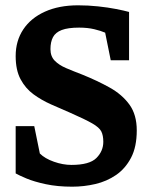

<svg xmlns="http://www.w3.org/2000/svg" viewBox="-20 -686 576 723"><path d="M252 17Q196 17 152 7.5Q108 -2 79.5 -14Q51 -26 39 -33V-211H109L130 -108Q149 -89 183 -77Q217 -65 249 -65Q317 -65 343 -91Q369 -117 369 -152Q369 -176 361.5 -191Q354 -206 327 -221.5Q300 -237 243 -262Q208 -277 172 -293Q136 -309 106 -331Q76 -353 57.5 -387.5Q39 -422 39 -475Q39 -532 67.5 -575Q96 -618 149 -642Q202 -666 274 -666Q312 -666 349.5 -662Q387 -658 417.5 -652Q448 -646 466 -641V-459H397L376 -563Q360 -570 335 -576Q310 -582 278 -582Q236 -582 212.5 -573Q189 -564 179.5 -546Q170 -528 170 -501Q170 -474 186 -457.5Q202 -441 229 -429.5Q256 -418 290 -405Q347 -382 393.5 -356Q440 -330 467.5 -292Q495 -254 495 -195Q495 -133 473.5 -92Q452 -51 417 -27Q382 -3 339 7Q296 17 252 17Z"/></svg>

Font: Faustina VF Beta
Style: Regular
Weight: 400
Designer: Alfonso Garcia
Foundry: Omnibus-Type
Version: Version 1.006